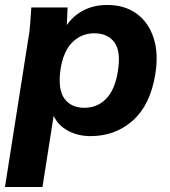

<svg xmlns="http://www.w3.org/2000/svg" viewBox="-32 -537 684 773"><path d="M-12 216 81 -375Q87 -407 89.5 -440.5Q92 -474 94 -507H240L237 -436Q263 -474 304.5 -495.5Q346 -517 400 -517Q470 -517 518 -482Q566 -447 586.5 -384Q607 -321 593 -237Q573 -114 502.5 -51.5Q432 11 333 11Q281 11 241 -11Q201 -33 184 -71L139 216ZM308 -103Q359 -103 394.5 -138.5Q430 -174 442 -247Q456 -329 429 -366Q402 -403 348 -403Q297 -403 260.5 -368Q224 -333 212 -260Q200 -178 227 -140.5Q254 -103 308 -103Z"/></svg>

Font: Winston
Style: Bold Italic
Weight: 700
Italic angle: -9°
Designer: Original fonts by Vernon Adams / Changes by Cristiano Sobral
Foundry: Original fonts by Vernon Adams / Changes by Cristiano Sobral
Version: Version 2.503;July 17, 2020;FontCreator 13.0.0.2655 64-bit